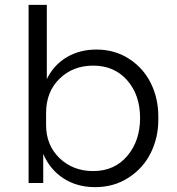

<svg xmlns="http://www.w3.org/2000/svg" viewBox="-20 -750 724 787"><path d="M370.1 17.1Q295.4 17.1 240 -19Q184.6 -55.2 157.2 -119.1V0H97.2V-730H171.9V-425.8Q200.7 -484.4 253.9 -515.6Q307.1 -546.9 375 -546.9Q450.7 -546.9 509.3 -508.8Q567.9 -470.7 598.4 -408.7Q628.9 -346.7 628.9 -272.9V-258.8Q628.9 -186 598.1 -123.5Q567.4 -61 507.3 -22Q447.3 17.1 370.1 17.1ZM361.8 -48.8Q449.2 -48.8 501.7 -110.8Q554.2 -172.9 554.2 -266.1Q554.2 -360.4 501.5 -420.7Q448.7 -481 361.8 -481Q278.8 -481 223.9 -427.2Q168.9 -373.5 168.9 -287.1V-237.8Q168.9 -154.8 224.1 -101.8Q279.3 -48.8 361.8 -48.8Z"/></svg>

Font: Sora Light
Style: Regular
Weight: 300
Designer: Jonathan Barnbrook, Julián Moncada
Foundry: Barnbrook Fonts
Version: Version 2.000